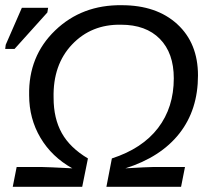

<svg xmlns="http://www.w3.org/2000/svg" viewBox="-20 -718 815 738"><path d="M448 -698Q582 -698 661.5 -625Q741 -552 741 -428Q741 -296 669.5 -205Q598 -114 462 -71Q550 -76 567 -76H691L676 0H389L410 -109Q527 -147 587.5 -226Q648 -305 648 -417Q648 -514 594.5 -568.5Q541 -623 445 -623Q331 -625 257 -547Q183 -469 186 -342Q186 -263 217.5 -206.5Q249 -150 318 -109L296 0H29L44 -76H143Q160 -76 258 -71Q179 -115 135.5 -188.5Q92 -262 92 -352Q89 -502 192 -601Q295 -700 448 -698ZM36 -530H0L2 -546L64 -688H165L162 -670Z"/></svg>

Font: Libra Sans
Style: Italic
Weight: 400
Italic angle: -12°
Foundry: Context Ltd
Version: Version 1.002